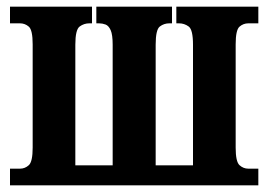

<svg xmlns="http://www.w3.org/2000/svg" viewBox="-20 -556 805 576"><path d="M10 0V-50H40Q55 -50 66.5 -60.5Q78 -71 78 -113V-423Q78 -466 66.5 -476Q55 -486 40 -486H10V-536H256V-486H248Q232 -486 219 -476.5Q206 -467 206 -422V-60H318V-422Q318 -452 312 -465.5Q306 -479 296.5 -482.5Q287 -486 277 -486H269V-536H496V-486H488Q472 -486 459.5 -476.5Q447 -467 447 -422V-60H559V-422Q559 -467 546 -476.5Q533 -486 517 -486H509V-536H755V-486H725Q710 -486 698.5 -476Q687 -466 687 -423V-113Q687 -71 698.5 -60.5Q710 -50 725 -50H755V0Z"/></svg>

Font: Noto Serif ExtraCondensed
Style: Bold
Weight: 700
Width: 2
Designer: Monotype Design Team
Foundry: Monotype Imaging Inc.
Version: Version 2.014; ttfautohint (v1.8.4.7-5d5b)